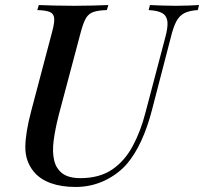

<svg xmlns="http://www.w3.org/2000/svg" viewBox="-20 -728 810 762"><path d="M635 -576Q647 -619 644.5 -642Q642 -665 624.5 -675.5Q607 -686 570 -688L575 -708Q593 -707 623 -706Q653 -705 678 -705Q704 -705 729 -706Q754 -707 770 -708L765 -688Q732 -686 712 -676Q692 -666 680 -643.5Q668 -621 658 -580L583 -291Q547 -153 485 -79Q449 -37 395.5 -11.5Q342 14 280 14Q223 14 180.5 -1.5Q138 -17 113 -48Q80 -89 80.5 -145Q81 -201 104 -288L187 -602Q197 -639 195 -656.5Q193 -674 177.5 -680.5Q162 -687 128 -688L134 -708Q156 -707 194.5 -706Q233 -705 275 -705Q313 -705 348.5 -706Q384 -707 410 -708L404 -688Q370 -687 351 -680.5Q332 -674 321.5 -656.5Q311 -639 301 -602L213 -271Q199 -216 193 -170.5Q187 -125 195 -91.5Q203 -58 228 -39.5Q253 -21 299 -21Q374 -21 424 -54.5Q474 -88 506 -147Q538 -206 557 -280Z"/></svg>

Font: Playfair Display Medium
Style: Italic
Weight: 500
Italic angle: -14°
Designer: Claus Eggers Sørensen
Foundry: Claus Eggers Sørensen
Version: Version 1.203